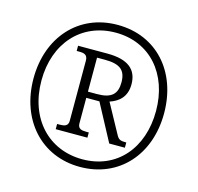

<svg xmlns="http://www.w3.org/2000/svg" viewBox="-106 -837 989 960"><g transform="rotate(15 388.0 -357.5)"><path d="M388 10C590 10 726 -143 726 -357C726 -572 591 -725 388 -725C186 -725 50 -571 50 -358C50 -145 186 10 388 10ZM390 -30C215 -30 91 -161 91 -358C91 -551 211 -685 389 -685C566 -685 684 -551 684 -358C684 -165 568 -30 390 -30ZM223 -141H387V-168H374C349 -168 330 -172 330 -200V-332H398L500 -141H581V-168C549 -168 541 -172 529 -194L447 -344C490 -358 531 -388 531 -455C531 -533 481 -573 375 -573H223V-546H235C261 -546 280 -542 280 -511V-200C280 -172 261 -168 235 -168H223ZM378 -364H330V-540H370C447 -540 480 -517 480 -452C480 -393 453 -364 378 -364Z"/></g></svg>

Font: Noto Serif Georgian SemiCondensed Light
Style: Regular
Weight: 300
Width: 4
Designer: Monotype Design Team, Akaki Razmadze
Foundry: Google LLC
Version: Version 2.003